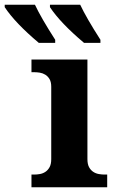

<svg xmlns="http://www.w3.org/2000/svg" viewBox="-115 -786 487 806"><path d="M28.8 -53.2Q40 -53.2 52.5 -55.4Q64.9 -57.6 75.4 -64.5Q85.9 -71.3 93 -84Q100.1 -96.7 100.1 -118.2V-421.9Q100.1 -441.9 93 -453.9Q85.9 -465.8 75.2 -472.4Q64.5 -479 52 -481Q39.6 -482.9 28.8 -482.9H17.1V-536.1H252V-118.2Q252 -96.7 259 -84Q266.1 -71.3 276.6 -64.5Q287.1 -57.6 299.8 -55.4Q312.5 -53.2 323.2 -53.2H335V0H17.1V-53.2ZM237.8 -606Q138.7 -689.5 94.7 -755.9V-766.1H221.7Q247.6 -710.9 306.6 -619.1V-606ZM47.9 -606Q-51.3 -689.5 -95.2 -755.9V-766.1H31.7Q57.6 -710.9 116.7 -619.1V-606Z"/></svg>

Font: Droid Serif
Style: Bold
Weight: 700
Designer: Monotype Design team
Foundry: Monotype Imaging Inc.
Version: Version 1.03